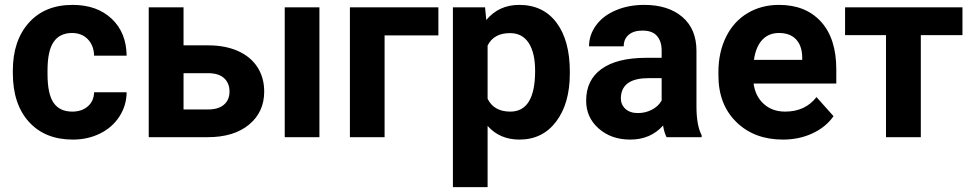

<svg xmlns="http://www.w3.org/2000/svg" viewBox="-20 -558 3952 781"><path d="M273.9 -104Q313 -104 337.4 -125.5Q361.8 -147 362.8 -182.6H495.1Q494.6 -128.9 465.8 -84.2Q437 -39.6 387 -14.9Q336.9 9.8 276.4 9.8Q163.1 9.8 97.7 -62.3Q32.2 -134.3 32.2 -261.2V-270.5Q32.2 -392.6 97.2 -465.3Q162.1 -538.1 275.4 -538.1Q374.5 -538.1 434.3 -481.7Q494.1 -425.3 495.1 -331.5H362.8Q361.8 -372.6 337.4 -398.2Q313 -423.8 272.9 -423.8Q223.6 -423.8 198.5 -387.9Q173.3 -352.1 173.3 -271.5V-256.8Q173.3 -175.3 198.2 -139.6Q223.1 -104 273.9 -104Z M726.6 -373.5H827.6Q896 -373.5 947.8 -350.6Q999.5 -327.6 1027.1 -284.9Q1054.7 -242.2 1054.7 -185.5Q1054.7 -102.1 992.9 -51Q931.2 0 824.7 0H585V-528.3H726.6ZM1279.3 0H1138.2V-528.3H1279.3ZM726.6 -260.3V-112.8H826.7Q868.7 -112.8 891.1 -132.3Q913.6 -151.9 913.6 -185.5Q913.6 -219.7 891.6 -240Q869.6 -260.3 826.7 -260.3Z M1763.2 -414.1H1544.4V0H1403.3V-528.3H1763.2Z M2297.9 -259.3Q2297.9 -137.2 2242.4 -63.7Q2187 9.8 2092.8 9.8Q2012.7 9.8 1963.4 -45.9V203.1H1822.3V-528.3H1953.1L1958 -476.6Q2009.3 -538.1 2091.8 -538.1Q2189.5 -538.1 2243.7 -465.8Q2297.9 -393.6 2297.9 -266.6ZM2156.7 -269.5Q2156.7 -343.3 2130.6 -383.3Q2104.5 -423.3 2054.7 -423.3Q1988.3 -423.3 1963.4 -372.6V-156.2Q1989.3 -104 2055.7 -104Q2156.7 -104 2156.7 -269.5Z M2691.4 0Q2681.6 -19 2677.2 -47.4Q2626 9.8 2543.9 9.8Q2466.3 9.8 2415.3 -35.2Q2364.3 -80.1 2364.3 -148.4Q2364.3 -232.4 2426.5 -277.3Q2488.8 -322.3 2606.4 -322.8H2671.4V-353Q2671.4 -389.6 2652.6 -411.6Q2633.8 -433.6 2593.3 -433.6Q2557.6 -433.6 2537.4 -416.5Q2517.1 -399.4 2517.1 -369.6H2376Q2376 -415.5 2404.3 -454.6Q2432.6 -493.7 2484.4 -515.9Q2536.1 -538.1 2600.6 -538.1Q2698.2 -538.1 2755.6 -489Q2813 -439.9 2813 -351.1V-122.1Q2813.5 -46.9 2834 -8.3V0ZM2574.7 -98.1Q2606 -98.1 2632.3 -112.1Q2658.7 -126 2671.4 -149.4V-240.2H2618.7Q2512.7 -240.2 2505.9 -167L2505.4 -158.7Q2505.4 -132.3 2523.9 -115.2Q2542.5 -98.1 2574.7 -98.1Z M3164.6 9.8Q3048.3 9.8 2975.3 -61.5Q2902.3 -132.8 2902.3 -251.5V-265.1Q2902.3 -344.7 2933.1 -407.5Q2963.9 -470.2 3020.3 -504.2Q3076.7 -538.1 3148.9 -538.1Q3257.3 -538.1 3319.6 -469.7Q3381.8 -401.4 3381.8 -275.9V-218.3H3045.4Q3052.2 -166.5 3086.7 -135.3Q3121.1 -104 3173.8 -104Q3255.4 -104 3301.3 -163.1L3370.6 -85.4Q3338.9 -40.5 3284.7 -15.4Q3230.5 9.8 3164.6 9.8ZM3148.4 -423.8Q3106.4 -423.8 3080.3 -395.5Q3054.2 -367.2 3046.9 -314.5H3243.2V-325.7Q3242.2 -372.6 3217.8 -398.2Q3193.4 -423.8 3148.4 -423.8Z M3895 -415H3725.6V0H3584V-415H3417.5V-528.3H3895Z"/></svg>

Font: SteelSelectRoboto
Style: Roboto-Bold
Weight: 700
Designer: Google
Version: Version 2.137; 2017